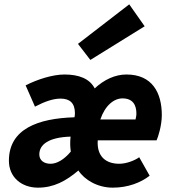

<svg xmlns="http://www.w3.org/2000/svg" viewBox="-20 -852 794 884"><path d="M155 12C227 12 283 -18 341 -67C369 -24 429 12 499 12C569 12 628 -11 669 -43L621 -128C597 -111 559 -98 529 -98C469 -98 425 -130 430 -206H701C708 -221 725 -274 725 -322C725 -425 681 -509 562 -509C511 -509 460 -486 416 -445C393 -490 343 -509 277 -509C223 -509 153 -487 98 -459L141 -361C187 -385 225 -398 259 -398C302 -398 325 -377 325 -330C325 -324 324 -318 323 -312C156 -307 21 -259 21 -112C21 -36 79 12 155 12ZM213 -98C182 -98 161 -114 161 -141C161 -187 205 -220 305 -223C302 -196 303 -176 306 -154C274 -116 241 -98 213 -98ZM442 -302C464 -367 505 -399 544 -399C592 -399 608 -368 608 -329C608 -319 606 -312 604 -302ZM396 -576 646 -731 575 -832 339 -650Z"/></svg>

Font: Source Sans Pro
Style: Bold Italic
Weight: 700
Italic angle: -11°
Designer: Paul D. Hunt
Foundry: Adobe Systems Incorporated
Version: Version 3.006;hotconv 1.0.111;makeotfexe 2.5.65597